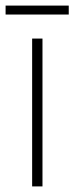

<svg xmlns="http://www.w3.org/2000/svg" viewBox="-39 -667 266 687"><path d="M113 0H76V-529H113ZM207 -647V-615H-19V-647Z"/></svg>

Font: Noto Sans Lao Looped Condensed ExtraLight
Style: Regular
Weight: 200
Width: 3
Designer: Mark Frömberg, Ben Mitchell
Foundry: The Fontpad Ltd
Version: Version 1.002; ttfautohint (v1.8.4.7-5d5b)